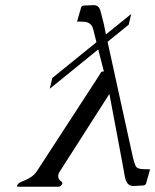

<svg xmlns="http://www.w3.org/2000/svg" viewBox="-20 -711 591 731"><path d="M179.2 -414.1 347.2 -550.3 334.5 -601.1Q327.1 -627.4 296.9 -628.4L273.4 -628.9L288.6 -681.6L289.1 -683.1Q290.5 -688.5 299.3 -689.9L336.4 -691.4H337.4Q355.5 -691.4 361.8 -671.9Q367.7 -651.4 375 -621.1L383.3 -580.1L479.5 -657.7L470.2 -617.2L389.6 -551.8L485.8 -112.8Q490.7 -92.8 496.1 -79.8Q501.5 -66.9 527.8 -66.9L551.3 -66.4L536.6 -13.7Q534.7 -5.9 525.9 -4.9L488.8 -2.9H486.8Q461.4 -2.9 455.1 -40Q448.2 -78.1 444.3 -99.1L396.5 -353.5L208 -58.6Q203.6 -51.8 202.1 -45.9Q201.2 -42 201.7 -38.1Q203.1 -26.9 211.9 -21.5Q218.3 -17.1 217.3 -12.2Q216.8 -10.3 215.8 -8.8Q210 0 201.7 0H49.8Q44.9 0 44.9 -2.9Q44.9 -4.9 47.4 -8.8Q51.3 -15.1 64.9 -20.3Q78.6 -25.4 92.3 -33.2Q110.4 -43.5 121.6 -61L355 -419.9Q363.8 -434.6 365.2 -436.5Q367.7 -439 375.5 -439L354 -522.9L169.4 -373Z"/></svg>

Font: Caudex
Style: Italic
Weight: 400
Italic angle: -13°
Version: Version 1.04